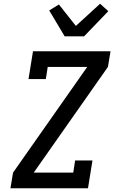

<svg xmlns="http://www.w3.org/2000/svg" viewBox="-20 -1010 640 1030"><path d="M36 0 50 -84 448 -651H236L226 -586H133L157 -735H573L559 -651L161 -84H373L383 -149H476L452 0ZM327 -815 244 -954 296 -986 387 -871 517 -990 561 -950 431 -815Z"/></svg>

Font: Iosevka Etoile Medium
Style: Italic
Weight: 500
Italic angle: -9°
Designer: Belleve Invis
Foundry: Belleve Invis
Version: Version 22.1.2; ttfautohint (v1.8.4)